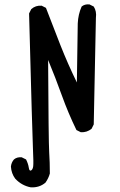

<svg xmlns="http://www.w3.org/2000/svg" viewBox="-20 -721 540 867"><path d="M119.1 125Q78.1 117.2 48.8 85.9Q31.2 62.5 29.3 31.2Q31.2 12.7 43 -1Q56.6 -12.7 78.1 -10.7L97.7 -1Q107.4 18.6 109.9 35.6Q112.3 52.7 120.1 48.8Q127.9 44.9 129.9 29.8Q131.8 14.6 128.9 -46.4Q126 -107.4 111.3 -660.2L121.1 -679.7Q140.6 -697.3 168 -695.3L187.5 -685.5Q218.8 -603.5 252.4 -518.1Q286.1 -432.6 327.1 -348.6L331.1 -615.2Q333 -656.2 348.6 -691.4Q362.3 -703.1 383.8 -701.2L403.3 -691.4Q417 -669.9 413.1 -640.6L403.3 -159.2L393.6 -139.6Q372.1 -122.1 344.7 -124L325.2 -133.8Q288.1 -210 259.3 -290Q230.5 -370.1 197.3 -450.2Q199.2 -81.1 202.1 -34.2Q205.1 12.7 205.1 62.5Q199.2 84 185.5 103.5Q158.2 127 119.1 125Z"/></svg>

Font: JasonHandwriting4
Style: Regular
Weight: 400
Version: Version 1.01.21